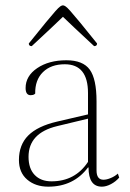

<svg xmlns="http://www.w3.org/2000/svg" viewBox="-20 -688 487 720"><path d="M161 12Q113 12 82 -14.5Q51 -41 51 -88Q51 -145 86 -180Q121 -215 194 -232L310 -259V-339Q310 -447 223 -447Q171 -447 141 -417.5Q111 -388 112 -337Q108 -333 103.5 -332Q99 -331 95 -331Q76 -331 76 -358Q76 -403 119.5 -432.5Q163 -462 229 -462Q291 -462 316.5 -427Q342 -392 342 -308V-49Q342 -14 368 -14Q380 -14 395.5 -20.5Q411 -27 422 -37L427 -22Q414 -7 396 2.5Q378 12 362 12Q312 12 312 -60H310Q256 12 161 12ZM173 -8Q262 -8 310 -81V-243L194 -215Q87 -189 87 -100Q87 -56 110 -32Q133 -8 173 -8ZM216 -668Q220 -668 226 -664Q232 -660 244 -646.5Q256 -633 280 -604Q304 -575 344 -525Q344 -515 333 -515Q286 -559 258 -585Q230 -611 216 -625Q202 -611 174 -585Q146 -559 99 -515Q88 -515 88 -525Q128 -575 152 -604Q176 -633 188 -646.5Q200 -660 206 -664Q212 -668 216 -668Z"/></svg>

Font: Petrona Thin
Style: Regular
Weight: 100
Designer: Ringo R. Seeber
Foundry: Ringo R. Seeber
Version: Version 2.001; ttfautohint (v1.8.3)